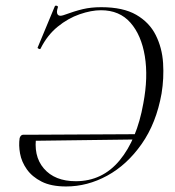

<svg xmlns="http://www.w3.org/2000/svg" viewBox="-20 -662 631 694"><path d="M219 12Q165 12 130.5 -5.5Q96 -23 77 -50Q58 -77 52.5 -107Q47 -137 51 -163Q55 -175 64 -175H112Q99 -99 138.5 -53Q178 -7 254 -7Q350 -7 412.5 -82.5Q475 -158 498 -288Q516 -383 503.5 -459Q491 -535 451.5 -580Q412 -625 345 -625Q310 -625 268 -610.5Q226 -596 188.5 -565.5Q151 -535 127 -487Q126 -483 120.5 -485.5Q115 -488 116 -490L178 -639Q180 -643 185.5 -641Q191 -639 189 -635Q183 -617 188.5 -609.5Q194 -602 209 -607Q250 -622 279.5 -629Q309 -636 346 -636Q425 -636 472.5 -608.5Q520 -581 543 -535Q566 -489 569.5 -434Q573 -379 564 -324Q545 -217 492 -141.5Q439 -66 367.5 -27Q296 12 219 12ZM94 -153 98 -175 482 -177 480 -158Z"/></svg>

Font: Cormorant Garamond Light
Style: Italic
Weight: 300
Italic angle: -10°
Designer: Christian Thalmann (Catharsis Fonts)
Foundry: Catharsis Fonts
Version: Version 4.001